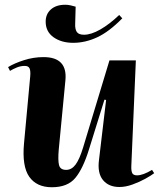

<svg xmlns="http://www.w3.org/2000/svg" viewBox="-20 -772 673 807"><path d="M14 -490Q40 -506 80.5 -519Q121 -532 163 -532Q264 -532 255 -435L227 -144Q223 -99 228 -78.5Q233 -58 258 -58Q281 -58 297.5 -80Q314 -102 329 -151L440 -518H551L532 -76Q531 -55 535.5 -45Q540 -35 556 -35Q581 -35 619 -58L628 -44Q615 -34 590.5 -20.5Q566 -7 537 3.5Q508 14 482 14Q437 14 413 -15Q389 -44 396 -99L426 -352L419 -353L354 -144Q329 -63 296.5 -24Q264 15 198 15Q134 15 103 -29Q72 -73 81 -170L107 -451Q109 -473 104.5 -484Q100 -495 84 -495Q67 -495 51 -488.5Q35 -482 22 -474ZM288 -592Q238 -592 205 -615.5Q172 -639 172 -681Q172 -713 194 -732.5Q216 -752 254 -752Q266 -752 276.5 -749.5Q287 -747 298 -744L296 -672Q295 -649 303 -637.5Q311 -626 333 -626Q363 -626 401.5 -648Q440 -670 481 -709L494 -695Q438 -638 388 -615Q338 -592 288 -592Z"/></svg>

Font: Literata 72pt
Style: Bold Italic
Weight: 700
Italic angle: -2°
Designer: Latin by Veronika Burian and Jose Scaglione. Greek by Irene Vlachou. Cyrillic by Vera Evstafieva
Foundry: TypeTogether
Version: Version 3.002